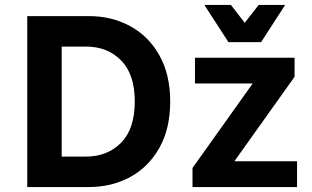

<svg xmlns="http://www.w3.org/2000/svg" viewBox="-20 -755 1259 775"><path d="M90 0V-690H339Q431 -690 505.5 -649.5Q580 -609 623.5 -531.5Q667 -454 667 -345Q667 -236 623.5 -158.5Q580 -81 505.5 -40.5Q431 0 339 0ZM229 -123H327Q414 -123 469 -179Q524 -235 524 -345Q524 -455 469 -511Q414 -567 327 -567H229ZM757 -77 1000 -418H767V-522H1169V-445L926 -104H1179V0H757ZM1131 -735 1034 -585H902L805 -735H912L968 -663L1024 -735Z"/></svg>

Font: Radio Canada SemiBold
Style: Regular
Weight: 600
Designer: Charles Daoud, Etienne Aubert Bonn, Alexandre Saumier Demers, Jacques Le Bailly
Foundry: Radio-Canada
Version: Version 2.104; ttfautohint (v1.8.4.7-5d5b);gftools[0.9.28.de